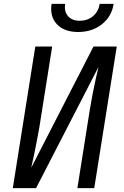

<svg xmlns="http://www.w3.org/2000/svg" viewBox="-20 -970 640 990"><path d="M46 0 162 -730H249L184 -320Q178 -284 170 -243.5Q162 -203 154.5 -166.5Q147 -130 141 -105L462 -730H582L466 0H379L444 -410Q450 -447 458 -487.5Q466 -528 474 -564.5Q482 -601 488 -625L166 0ZM383 -805Q311 -805 273.5 -845Q236 -885 246 -950H316Q310 -911 330.5 -887Q351 -863 391 -863Q432 -863 460 -887Q488 -911 494 -950H566Q556 -885 505.5 -845Q455 -805 383 -805Z"/></svg>

Font: NKDuy Mono
Style: Italic
Weight: 400
Italic angle: -9°
Monospace: yes
Designer: NKDuy
Foundry: NKDuy
Version: Version 2.251; ttfautohint (v1.8.4.7-5d5b)